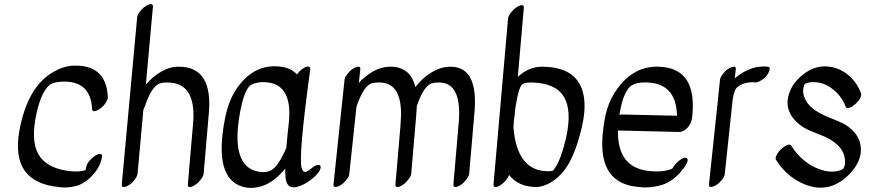

<svg xmlns="http://www.w3.org/2000/svg" viewBox="-20 -862 4204 924"><path d="M471 -107Q464 -68 441 -37.5Q418 -7 393.5 10Q369 27 347 33Q297 45 262 38Q30 15 73 -231Q111 -444 237 -516Q286 -544 332 -546Q493 -552 499 -393Q499 -383 488.5 -367Q478 -351 465 -341.5Q452 -332 443 -329Q424 -322 423 -337Q417 -475 278 -469Q234 -467 216 -451Q172 -410 150.5 -289.5Q129 -169 171.5 -109Q214 -49 320 -38Q365 -34 391 -43Q394 -50 395.5 -61Q397 -72 410 -87.5Q423 -103 438.5 -113Q454 -123 463.5 -121Q473 -119 471 -107Z M699 -841Q717 -846 716 -830L682 -455Q713 -492 754.5 -516.5Q796 -541 838 -541Q1009 -543 984 -306L960 -26Q959 -15 947 1Q935 17 922 26Q909 35 901 37Q883 42 884 26L908 -254Q931 -466 784 -465Q755 -465 741 -457Q706 -437 676 -347Q674 -341 670 -334L642 -26Q641 -15 629 1.5Q617 18 604 26.5Q591 35 583 37Q565 42 566 26L640 -778Q641 -790 653 -806Q665 -822 678 -830.5Q691 -839 699 -841Z M1426 32Q1371 54 1358 12Q1352 -5 1353 -51Q1301 12 1248 31Q1195 50 1149 37Q1006 -3 1063 -293Q1082 -389 1130 -451Q1212 -557 1331 -541Q1381 -535 1409 -504Q1432 -535 1457 -541Q1465 -543 1469.5 -539.5Q1474 -536 1473 -528Q1415 -105 1432 -52Q1440 -28 1458 -37Q1466 -41 1481 -53.5Q1496 -66 1508.5 -68Q1521 -70 1523 -60.5Q1525 -51 1514.5 -35Q1504 -19 1479 1Q1454 21 1426 32ZM1358 -151Q1365 -231 1368 -253Q1394 -449 1271 -465Q1241 -469 1219 -464Q1189 -458 1178 -445Q1153 -413 1137 -331Q1121 -249 1123 -186Q1129 -62 1211 -39Q1274 -21 1308 -62Q1333 -92 1358 -151Z M1698 -540Q1716 -544 1714 -529L1707 -463Q1735 -495 1775 -518Q1815 -541 1857 -541Q1955 -542 1979 -443Q2014 -489 2059 -515Q2104 -541 2146 -541Q2287 -543 2262 -306L2238 -26Q2237 -15 2225 1Q2213 17 2200 26Q2187 35 2179 37Q2161 42 2162 26L2186 -254Q2209 -466 2092 -465Q2063 -465 2049 -457Q2015 -437 1986 -352Q1985 -330 1983 -306L1959 -26Q1958 -15 1946 1Q1934 17 1921 26Q1908 35 1900 37Q1882 42 1883 26L1907 -254Q1909 -277 1909 -289Q1909 -301 1910 -305Q1913 -467 1803 -465Q1774 -465 1760 -457Q1725 -437 1695 -347Q1695 -346 1695 -344L1661 -25Q1660 -13 1648 2.5Q1636 18 1623 26.5Q1610 35 1601 37Q1583 41 1585 25L1638 -478Q1639 -489 1651 -505Q1663 -521 1676 -529.5Q1689 -538 1698 -540Z M2561 38Q2476 38 2430 -20Q2427 -10 2416.5 3.5Q2406 17 2393 26Q2380 35 2372 37Q2354 42 2355 26L2425 -773Q2426 -784 2438 -800Q2450 -816 2463 -825Q2476 -834 2484 -836Q2502 -841 2501 -825L2472 -492Q2526 -542 2591 -541Q2718 -540 2765 -465Q2812 -390 2781 -254.5Q2750 -119 2702 -51Q2670 -7 2631.5 15.5Q2593 38 2561 38ZM2451 -251Q2451 -250 2451 -249Q2468 -38 2617 -38Q2638 -38 2641.5 -41.5Q2645 -45 2647 -48L2649 -51Q2680 -94 2704 -198Q2734 -332 2692.5 -398Q2651 -464 2535 -465Q2506 -465 2492 -456Q2479 -440 2469 -391.5Q2459 -343 2458 -320.5Q2457 -298 2454 -292Z M2954 -234Q2950 -49 3115 -38Q3150 -35 3178 -40Q3214 -46 3218 -54Q3226 -69 3241.5 -83Q3257 -97 3270 -101.5Q3283 -106 3288 -98Q3295 -85 3269 -51Q3243 -17 3215.5 2.5Q3188 22 3162 29Q3104 45 3057 38Q2860 25 2880 -211Q2886 -284 2902 -337.5Q2918 -391 2953 -438Q3033 -546 3152 -541Q3341 -534 3310 -290Q3301 -250 3270 -233Q3258 -226 3244 -227ZM2961 -309Q2968 -311 2972 -311L3238 -305Q3235 -460 3095 -465Q3027 -468 3004 -436Q2974 -396 2961 -309Z M3505 -540Q3523 -544 3521 -529L3516 -485Q3593 -550 3675 -541Q3689 -539 3682 -520Q3672 -494 3649 -479Q3626 -464 3617 -465Q3566 -471 3530 -444Q3513 -431 3506 -383L3468 -25Q3467 -13 3455 2.5Q3443 18 3430 26.5Q3417 35 3408 37Q3390 41 3392 25L3429 -325Q3429 -327 3430 -333L3445 -478Q3446 -489 3458 -505Q3470 -521 3483 -529.5Q3496 -538 3505 -540Z M4050 -348Q4033 -394 3995.5 -426.5Q3958 -459 3917 -465Q3876 -471 3853 -458Q3833 -416 3864 -369Q3891 -328 3972 -296Q4027 -274 4045 -264Q4125 -215 4123 -138Q4121 -77 4065 -21Q3963 80 3834 17Q3761 -19 3714 -94Q3710 -101 3717.5 -116Q3725 -131 3740 -145Q3755 -159 3769 -164Q3783 -169 3787 -162Q3841 -77 3925 -47Q3979 -28 4022 -42Q4036 -47 4039 -51Q4052 -73 4044 -108Q4030 -172 3933 -211Q3929 -213 3910 -220Q3856 -241 3838 -255Q3747 -321 3778 -413Q3790 -450 3818 -479Q3889 -553 3972 -541Q4024 -534 4065 -498.5Q4106 -463 4124 -412Q4127 -404 4118.5 -388.5Q4110 -373 4094.5 -359.5Q4079 -346 4066 -343Q4053 -340 4050 -348Z"/></svg>

Font: Kavivanar
Style: Regular
Weight: 400
Designer: Tharique Azeez
Foundry: Tharique Azeez
Version: Version 1.88